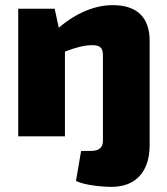

<svg xmlns="http://www.w3.org/2000/svg" viewBox="-20 -531 651 748"><path d="M419 -511C352 -511 278 -482 209 -423L193 -497H51V0H233V-330C277 -347 310 -355 339 -355C371 -355 381 -344 381 -315V18C381 45 364 57 334 57H296L276 174C308 190 377 197 414 197C509 197 563 138 563 34V-372C563 -463 514 -511 419 -511Z"/></svg>

Font: Exo 2 Extra Bold
Style: Regular
Weight: 800
Designer: Natanael Gama
Version: Version 1.001;PS 001.001;hotconv 1.0.88;makeotf.lib2.5.64775